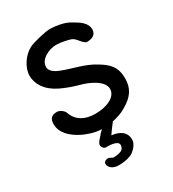

<svg xmlns="http://www.w3.org/2000/svg" viewBox="-204 -745 973 1081"><g transform="rotate(-30 282.0 -204.5)"><path d="M209 74C209 84 220 101 232 101C245 101 312 99 312 131C312 144 305 157 295 162C285 167 263 172 246 172C229 172 228 160 208 160C199 160 184 168 184 180C184 208 214 225 244 225C290 225 324 215 342 202C360 188 383 164 383 137C383 86 344 63 293 58C301 45 327 11 340 -6C372 -13 404 -23 429 -39C494 -76 521 -118 521 -181C521 -258 486 -290 428 -325C365 -364 293 -376 230 -400C202 -410 167 -429 167 -458C167 -509 232 -539 278 -539C310 -539 356 -528 372 -522C383 -517 393 -507 403 -494C415 -480 427 -466 439 -466C487 -466 499 -492 499 -512C499 -556 461 -580 413 -607C382 -625 327 -634 292 -634C262 -634 179 -614 153 -601C105 -578 62 -516 62 -463C62 -409 94 -355 167 -319C204 -301 244 -287 284 -276C328 -265 418 -228 418 -173C418 -122 354 -92 277 -92C209 -92 160 -120 141 -176C137 -190 113 -210 94 -210C57 -210 43 -193 43 -158C43 -104 86 -60 149 -29C167 -21 217 1 265 1C254 11 242 23 233 35C223 46 209 61 209 74Z"/></g></svg>

Font: Itim
Style: Regular
Weight: 400
Designer: CadsonDemak Team
Foundry: Pablo Impallari
Version: Version 1.002;PS 001.002;hotconv 1.0.88;makeotf.lib2.5.64775